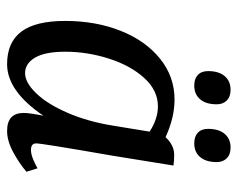

<svg xmlns="http://www.w3.org/2000/svg" viewBox="-86 -594 686 555"><g transform="rotate(90 257.5 -316.0)"><path d="M40 -161Q40 -249 68.5 -321Q97 -393 149 -435Q201 -477 267 -477Q320 -477 376 -451Q399 -476 427 -476Q443 -476 458 -474Q427 -281 427 -283Q394 -93 394 -77Q394 -62 413 -62Q425 -62 440.5 -68.5Q456 -75 466 -81L476 -49Q453 -29 420 -11Q387 7 358 7Q306 7 306 -41Q306 -58 314 -98Q243 7 165 7Q102 7 71 -34Q40 -75 40 -161ZM343 -301 360 -405Q323 -429 287 -429Q241 -429 205 -389.5Q169 -350 149 -287.5Q129 -225 129 -161Q129 -103 146 -74Q163 -45 191 -45Q218 -45 249 -77Q280 -109 305.5 -167.5Q331 -226 343 -301ZM185 -574Q185 -605 199.5 -622Q214 -639 239 -639Q259 -639 270 -628Q281 -617 281 -599Q281 -568 266.5 -551Q252 -534 227 -534Q207 -534 196 -544.5Q185 -555 185 -574ZM352 -574Q352 -605 366.5 -622Q381 -639 406 -639Q426 -639 437 -628Q448 -617 448 -599Q448 -568 433.5 -551Q419 -534 394 -534Q374 -534 363 -544.5Q352 -555 352 -574Z"/></g></svg>

Font: Caladea
Style: Italic
Weight: 400
Italic angle: -9°
Designer: Carolina Giovagnoli and Andres Torresi
Foundry: Carolina Giovagnoli & Andres Torresi
Version: Version 1.001